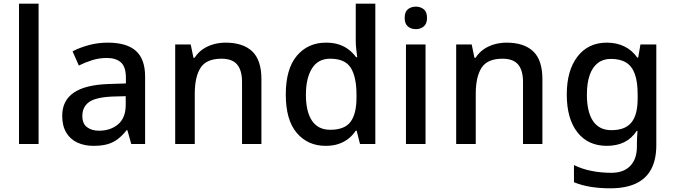

<svg xmlns="http://www.w3.org/2000/svg" viewBox="-20 -780 3658 1040"><path d="M189 0H83V-760H189Z M564 -549Q666 -549 716 -504.5Q766 -460 766 -365V0H691L670 -75H666Q643 -46 618.5 -27Q594 -8 562.5 1Q531 10 486 10Q438 10 399.5 -7.5Q361 -25 339 -61.5Q317 -98 317 -153Q317 -235 379.5 -278Q442 -321 570 -325L662 -328V-358Q662 -418 635 -442Q608 -466 559 -466Q517 -466 479 -454Q441 -442 407 -425L373 -502Q411 -522 460.5 -535.5Q510 -549 564 -549ZM589 -257Q497 -253 461.5 -226.5Q426 -200 426 -152Q426 -110 451.5 -91Q477 -72 516 -72Q579 -72 620 -107Q661 -142 661 -212V-259Z M1202 -549Q1296 -549 1346 -502Q1396 -455 1396 -351V0H1291V-336Q1291 -399 1264.5 -430.5Q1238 -462 1180 -462Q1098 -462 1066.5 -413Q1035 -364 1035 -272V0H929V-539H1013L1028 -467H1034Q1052 -495 1078 -513Q1104 -531 1136 -540Q1168 -549 1202 -549Z M1744 10Q1647 10 1587.5 -60Q1528 -130 1528 -268Q1528 -407 1588 -478Q1648 -549 1746 -549Q1787 -549 1817.5 -538.5Q1848 -528 1870.5 -510Q1893 -492 1909 -470H1915Q1913 -484 1910 -510.5Q1907 -537 1907 -558V-760H2013V0H1930L1912 -72H1907Q1892 -49 1869.5 -30.5Q1847 -12 1816 -1Q1785 10 1744 10ZM1769 -77Q1847 -77 1879 -120.5Q1911 -164 1911 -251V-267Q1911 -362 1880.5 -412Q1850 -462 1768 -462Q1703 -462 1670 -409.5Q1637 -357 1637 -266Q1637 -175 1670 -126Q1703 -77 1769 -77Z M2285 -539V0H2179V-539ZM2233 -744Q2257 -744 2275 -730Q2293 -716 2293 -683Q2293 -651 2275 -636.5Q2257 -622 2233 -622Q2207 -622 2189.5 -636.5Q2172 -651 2172 -683Q2172 -716 2189.5 -730Q2207 -744 2233 -744Z M2724 -549Q2818 -549 2868 -502Q2918 -455 2918 -351V0H2813V-336Q2813 -399 2786.5 -430.5Q2760 -462 2702 -462Q2620 -462 2588.5 -413Q2557 -364 2557 -272V0H2451V-539H2535L2550 -467H2556Q2574 -495 2600 -513Q2626 -531 2658 -540Q2690 -549 2724 -549Z M3267 -549Q3319 -549 3361 -529Q3403 -509 3432 -468H3437L3449 -539H3535V7Q3535 83 3508 135Q3481 187 3425.5 213.5Q3370 240 3286 240Q3228 240 3179 232Q3130 224 3089 207V114Q3131 135 3182.5 145.5Q3234 156 3292 156Q3358 156 3394 118.5Q3430 81 3430 13V-5Q3430 -18 3431 -39.5Q3432 -61 3433 -71H3429Q3401 -29 3360.5 -9.5Q3320 10 3267 10Q3165 10 3107.5 -63.5Q3050 -137 3050 -268Q3050 -398 3108 -473.5Q3166 -549 3267 -549ZM3289 -461Q3247 -461 3218 -438.5Q3189 -416 3174 -373Q3159 -330 3159 -267Q3159 -173 3192.5 -124Q3226 -75 3291 -75Q3329 -75 3355.5 -85Q3382 -95 3399.5 -116Q3417 -137 3425.5 -169.5Q3434 -202 3434 -248V-268Q3434 -337 3418.5 -379.5Q3403 -422 3371 -441.5Q3339 -461 3289 -461Z"/></svg>

Font: Noto Sans Thai Medium
Style: Regular
Weight: 500
Designer: Monotype Design Team
Foundry: Monotype Imaging Inc.
Version: Version 2.001